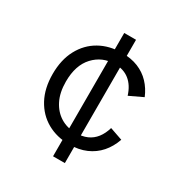

<svg xmlns="http://www.w3.org/2000/svg" viewBox="-164 -722 896 944"><g transform="rotate(30 283.5 -250.0)"><path d="M310 10Q239 10 184 -21Q129 -52 97.5 -110.5Q66 -169 66 -250Q66 -331 97.5 -389.5Q129 -448 184 -479Q239 -510 310 -510Q362 -510 401.5 -494Q441 -478 469.5 -448Q498 -418 515 -377L439 -341Q423 -392 390 -418.5Q357 -445 308 -445Q236 -445 188.5 -394Q141 -343 141 -250Q141 -188 163 -144.5Q185 -101 222.5 -78Q260 -55 308 -55Q345 -55 372.5 -67Q400 -79 419 -103.5Q438 -128 448 -163L520 -138Q504 -92 475 -59Q446 -26 404.5 -8Q363 10 310 10ZM270 100V-600H337V100Z"/></g></svg>

Font: Work Sans
Style: Regular
Weight: 400
Designer: Wei Huang
Foundry: Wei Huang
Version: Version 2.006; ttfautohint (v1.8.1.43-b0c9)